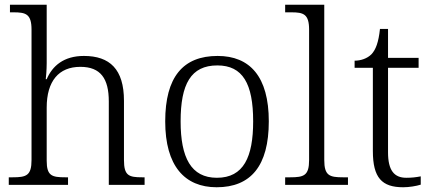

<svg xmlns="http://www.w3.org/2000/svg" viewBox="-20 -780 1820 810"><path d="M17 0H267V-32H256C199 -32 177 -38 177 -102V-326C177 -438 228 -498 319 -498C405 -498 439 -448 439 -352V0H590V-32H580C523 -32 503 -39 503 -105V-355C503 -488 443 -544 334 -544C249 -544 201 -502 177 -446H173C174 -451 177 -486 177 -514V-760H22V-728H37C89 -728 113 -721 113 -655V-105C113 -39 91 -32 33 -32H17Z M894 10C1038 10 1114 -80 1114 -268C1114 -457 1034 -544 898 -544C752 -544 677 -455 677 -268C677 -80 759 10 894 10ZM895 -30C786 -30 742 -115 742 -268C742 -425 785 -504 897 -504C1004 -504 1048 -427 1048 -268C1048 -118 1008 -30 895 -30Z M1183 0H1448V-32H1427C1370 -32 1348 -39 1348 -105V-760H1183V-728H1209C1260 -728 1284 -721 1284 -655V-105C1284 -39 1262 -32 1204 -32H1183Z M1681 10C1706 10 1736 5 1755 -1V-36C1734 -32 1717 -30 1694 -30C1643 -30 1617 -61 1617 -137V-494H1746V-536H1617V-658H1583C1577 -601 1565 -570 1547 -551C1529 -533 1502 -524 1476 -524V-494H1553V-143C1553 -30 1591 10 1681 10Z"/></svg>

Font: Noto Serif Bengali Light
Style: Regular
Weight: 300
Designer: Juan Bruce, Universal Thirst, Indian Type Foundry and the Monotype Design Team.
Foundry: Monotype Imaging Inc.
Version: Version 2.003